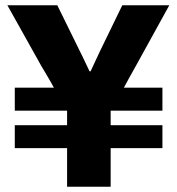

<svg xmlns="http://www.w3.org/2000/svg" viewBox="-20 -707 670 727"><path d="M234 0H399V-146H595V-233H399V-288H595V-375H449C459 -394 479 -430 497 -462L621 -687H443L358 -512C347 -489 332 -456 323 -437H319C310 -455 296 -487 283 -512L197 -687H8L136 -458C149 -436 172 -398 184 -375H36V-288H234V-233H36V-146H234Z"/></svg>

Font: Archivo ExtraBold
Style: Regular
Weight: 800
Designer: Hector Gatti
Foundry: Omnibus-Type
Version: Version 2.001